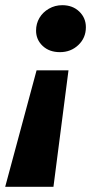

<svg xmlns="http://www.w3.org/2000/svg" viewBox="-53 -566 362 740"><path d="M-33 154 88 -295H211L153 154ZM178 -365Q137 -365 111.5 -389Q86 -413 86 -448Q86 -475 99 -497Q112 -519 135.5 -532.5Q159 -546 187 -546Q227 -546 252.5 -521.5Q278 -497 278 -461Q278 -420 249 -392.5Q220 -365 178 -365Z"/></svg>

Font: Montserrat Thin
Style: Bold Italic
Weight: 700
Italic angle: -11.3°
Version: Version 9.000